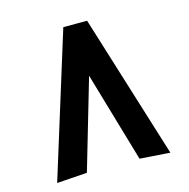

<svg xmlns="http://www.w3.org/2000/svg" viewBox="-102 -788 874 888"><g transform="rotate(-15 335.0 -344.5)"><path d="M335 -441 461 -10 606 0 392 -689H278L64 0L209 -10Z"/></g></svg>

Font: All Genders v4
Style: Regular
Weight: 400
Designer: Rassam Alawdi
Foundry: Rassam Art
Version: Version 3.100;FEAKit 1.0